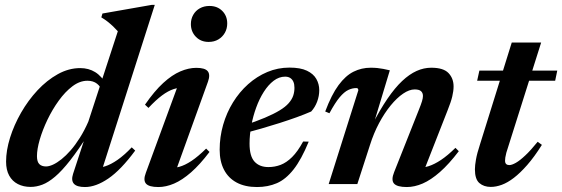

<svg xmlns="http://www.w3.org/2000/svg" viewBox="-20 -742 2266 774"><path d="M394 -370Q386.5 -392.5 371.2 -404.5Q356 -416.5 332.5 -416.5Q301.5 -416.5 272 -394.2Q242.5 -372 216.8 -336.2Q191 -300.5 171.2 -259.2Q151.5 -218 140.2 -179.2Q129 -140.5 129 -112.5Q129 -90 138.5 -80.5Q148 -71 165.5 -71Q177.5 -71 193.5 -78.2Q209.5 -85.5 227.8 -100Q246 -114.5 265 -136.2Q284 -158 302.2 -187Q320.5 -216 336 -251.5L455 -616Q446 -626 435.8 -635.8Q425.5 -645.5 413.8 -654.8Q402 -664 388.5 -672L393 -687.5L592.5 -722.5H604L385 -38L363 -65.5Q382 -64.5 404.5 -71.8Q427 -79 453.8 -97.5Q480.5 -116 511 -148L525 -135Q467.5 -57 417 -22.5Q366.5 12 322.5 12Q290 12 278 -1.2Q266 -14.5 274.5 -41L329 -207L339.5 -206.5Q297 -139 263.2 -96Q229.5 -53 202 -29.8Q174.5 -6.5 150.5 2.5Q126.5 11.5 103.5 11.5Q74.5 11.5 52 0Q29.5 -11.5 17 -34.2Q4.5 -57 4.5 -90.5Q4.5 -135.5 20.5 -186.8Q36.5 -238 65 -287.8Q93.5 -337.5 131.2 -378Q169 -418.5 213 -443Q257 -467.5 303.5 -467.5Q337.5 -467.5 363.8 -451.2Q390 -435 411 -399Z M568 -45.5 702.5 -412 724 -388.5Q702 -390 679.8 -382.8Q657.5 -375.5 633 -357.2Q608.5 -339 578.5 -307L564.5 -320Q602.5 -375 638 -407.5Q673.5 -440 707 -454.2Q740.5 -468.5 771.5 -468.5Q806.5 -468.5 817.5 -454.8Q828.5 -441 818.5 -413L683.5 -38.5L659.5 -65.5Q680 -63.5 702.5 -69.5Q725 -75.5 751.8 -93.2Q778.5 -111 811 -143L824.5 -129.5Q786 -78.5 750.2 -47.2Q714.5 -16 681.8 -2Q649 12 618.5 12Q580.5 12 568.5 -1.8Q556.5 -15.5 568 -45.5ZM749.5 -645Q749.5 -665.5 759 -682.2Q768.5 -699 785.5 -708.5Q802.5 -718 824.5 -718Q856 -718 876 -698Q896 -678 896 -647.5Q896 -626.5 886.5 -609.8Q877 -593 860.2 -583Q843.5 -573 821 -573Q789.5 -573 769.5 -593.8Q749.5 -614.5 749.5 -645Z M1129.5 -433Q1105 -433 1083.2 -416.5Q1061.5 -400 1043.5 -371.8Q1025.5 -343.5 1012.8 -308.5Q1000 -273.5 993 -235.8Q986 -198 986 -163Q986 -112.5 1006 -90.5Q1026 -68.5 1062 -68.5Q1088 -68.5 1111.5 -77.5Q1135 -86.5 1157.5 -108.8Q1180 -131 1202 -171.5L1224.5 -171Q1195 -99 1163.5 -59Q1132 -19 1096 -3.5Q1060 12 1016 12Q968 12 934.2 -6Q900.5 -24 883 -57.8Q865.5 -91.5 865.5 -138.5Q865.5 -190 879.5 -238.8Q893.5 -287.5 919.2 -329.2Q945 -371 980.2 -402.5Q1015.5 -434 1057.8 -451.8Q1100 -469.5 1147 -469.5Q1191 -469.5 1217.2 -457Q1243.5 -444.5 1255.2 -423.8Q1267 -403 1267 -378.5Q1267 -355 1258.5 -332.2Q1250 -309.5 1234.5 -292.5Q1208 -281 1175.5 -269.2Q1143 -257.5 1107 -246Q1071 -234.5 1033.8 -223.8Q996.5 -213 960.5 -203.5L962.5 -236Q1012.5 -252.5 1048 -267.5Q1083.5 -282.5 1107 -296.8Q1130.5 -311 1143.5 -325.8Q1156.5 -340.5 1161.8 -355.8Q1167 -371 1167 -388Q1167 -402.5 1162.8 -412.2Q1158.5 -422 1150.2 -427.5Q1142 -433 1129.5 -433Z M1308 -285.5 1291 -292.5Q1316.5 -360.5 1344.8 -398.8Q1373 -437 1405.2 -453Q1437.5 -469 1474 -469Q1489 -469 1501.2 -467.8Q1513.5 -466.5 1525.5 -464.2Q1537.5 -462 1551.5 -458.5L1483.5 -233.5L1479.5 -237Q1511.5 -299.5 1541.8 -343.8Q1572 -388 1601.2 -415.5Q1630.5 -443 1659.5 -456Q1688.5 -469 1718.5 -469Q1767.5 -469 1788 -447.5Q1808.5 -426 1808.5 -393.5Q1808.5 -375.5 1803.2 -353.2Q1798 -331 1784.5 -297.5L1683 -38.5L1665 -66Q1685.5 -65 1708.2 -72.2Q1731 -79.5 1757.8 -97.2Q1784.5 -115 1816 -146L1829.5 -132.5Q1790 -80.5 1753.5 -48.5Q1717 -16.5 1684 -2.2Q1651 12 1620 12Q1580.5 12 1568.2 -2.2Q1556 -16.5 1569 -48.5L1668 -298Q1677.5 -321.5 1681.2 -334Q1685 -346.5 1685 -355Q1685 -367.5 1677.2 -374.5Q1669.5 -381.5 1651.5 -381.5Q1630 -381.5 1605 -364.5Q1580 -347.5 1555 -317Q1530 -286.5 1508.2 -245.8Q1486.5 -205 1471.5 -157.5L1420.5 0H1305L1424.5 -378Q1424.5 -382 1422.8 -384.5Q1421 -387 1416.5 -387Q1400 -387 1383.8 -379.2Q1367.5 -371.5 1349.2 -349.8Q1331 -328 1308 -285.5Z M1903.5 -416.5 1912.5 -457.5H2226.5L2218 -416.5ZM2031 -157.5Q2024.5 -138.5 2021.2 -126.5Q2018 -114.5 2017 -107Q2016 -99.5 2016 -94.5Q2016 -85 2020.5 -80.8Q2025 -76.5 2033 -76.5Q2043.5 -76.5 2059.8 -85.8Q2076 -95 2098 -115.8Q2120 -136.5 2147.5 -170.5L2164.5 -158Q2134 -109.5 2105.5 -77Q2077 -44.5 2051.5 -25Q2026 -5.5 2002.8 3Q1979.5 11.5 1958.5 11.5Q1930.5 11.5 1912.5 -4Q1894.5 -19.5 1894.5 -59.5Q1894.5 -75 1898.8 -99.2Q1903 -123.5 1915 -160L2043 -570.5H2161.5Z"/></svg>

Font: Newsreader 36pt SemiBold
Style: Italic
Weight: 600
Italic angle: -17°
Designer: Hugues Gentile
Foundry: Production Type
Version: Version 1.003